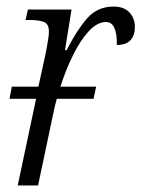

<svg xmlns="http://www.w3.org/2000/svg" viewBox="-20 -565 431 585"><path d="M9 -264 16 -301H97L120 -406Q123 -424 126 -440.5Q129 -457 129 -469Q129 -492 114 -498Q99 -504 72 -504H58L65 -536H198L178 -412H183Q212 -470 244 -507.5Q276 -545 326 -545Q358 -545 374.5 -527Q391 -509 391 -483Q391 -458 378 -443Q365 -428 336 -428Q337 -498 303 -498Q277 -498 251.5 -471Q226 -444 203.5 -399Q181 -354 164 -301H273L265 -264H153Q146 -239 141 -213L96 0H34L90 -264Z"/></svg>

Font: Noto Serif Condensed Light
Style: Italic
Weight: 300
Width: 3
Italic angle: -12°
Designer: Monotype Design Team
Foundry: Monotype Imaging Inc.
Version: Version 2.014; ttfautohint (v1.8.4.7-5d5b)